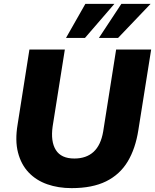

<svg xmlns="http://www.w3.org/2000/svg" viewBox="-20 -961 801 992"><path d="M350 11Q281 11 224 -9Q167 -29 128 -70Q89 -111 73 -173Q57 -235 71 -318L132 -705H315L252 -308Q241 -230 268.5 -186Q296 -142 364 -142Q426 -142 463.5 -176.5Q501 -211 513 -281L580 -705H761L695 -290Q680 -193 639.5 -126Q599 -59 528 -24Q457 11 350 11ZM321 -765 421 -941H571L419 -765ZM491 -765 607 -941H758L590 -765Z"/></svg>

Font: Nunito Sans 12pt ExtraLight 12pt Black
Style: Italic
Weight: 900
Italic angle: -9°
Version: Version 3.101;gftools[0.9.27]